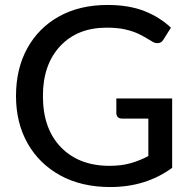

<svg xmlns="http://www.w3.org/2000/svg" viewBox="-20 -746 770 774"><path d="M424.5 8Q308.5 8 223.2 -38.8Q138 -85.5 91.2 -168.2Q44.5 -251 44.5 -359Q44.5 -468.5 89.8 -551Q135 -633.5 218 -679.8Q301 -726 413.5 -726Q499.5 -726 561.8 -701.5Q624 -677 669 -634.5L639 -586.5Q630.5 -572 614.5 -572Q605 -572 596.2 -577Q587.5 -582 578.5 -587.5Q562 -598 540 -608.8Q518 -619.5 486.5 -627Q455 -634.5 410 -634.5Q292 -634.5 222.5 -560Q153 -485.5 153 -359Q153 -227 225.8 -152.2Q298.5 -77.5 421.5 -77.5Q469 -77.5 506.2 -88Q543.5 -98.5 578 -117V-268H472Q451 -268 449 -288.5V-349H674V-69.5Q568.5 8 424.5 8Z"/></svg>

Font: Verano Sans Medium
Style: Regular
Weight: 500
Designer: Lukasz Dziedzic with Adam Twardoch and Botio Nikoltchev
Foundry: tyPoland Lukasz Dziedzic
Version: Version 3.001;December 28, 2019;FontCreator 12.0.0.2547 64-b